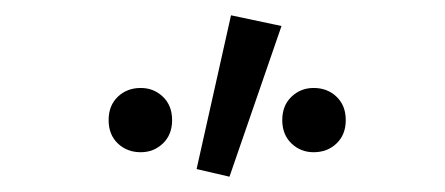

<svg xmlns="http://www.w3.org/2000/svg" viewBox="-20 -794 582 251"><path d="M237 -573 282 -774 348 -760 280 -563ZM164 -595Q146 -595 134 -606.5Q122 -618 122 -637Q122 -656 134 -667.5Q146 -679 164 -679Q181 -679 193 -667.5Q205 -656 205 -637Q205 -618 193 -606.5Q181 -595 164 -595ZM390 -595Q373 -595 361 -606.5Q349 -618 349 -637Q349 -656 361 -667.5Q373 -679 390 -679Q408 -679 420 -667.5Q432 -656 432 -637Q432 -618 420 -606.5Q408 -595 390 -595Z"/></svg>

Font: CV Source Sans
Style: Regular
Weight: 400
Designer: Paul D. Hunt
Foundry: Adobe Systems Incorporated
Version: Version 3.001